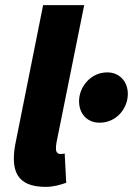

<svg xmlns="http://www.w3.org/2000/svg" viewBox="-20 -716 518 748"><path d="M158 12C188 12 216 4 238 -4L232 -118C224 -116 220 -116 216 -116C206 -116 198 -122 198 -136C198 -144 198 -148 200 -160L308 -696H148L42 -166C36 -138 34 -118 34 -98C34 -30 66 12 158 12ZM368 -238C434 -238 478 -294 478 -350C478 -398 446 -434 398 -434C332 -434 288 -376 288 -322C288 -272 320 -238 368 -238Z"/></svg>

Font: Source Sans Pro Black
Style: Italic
Weight: 900
Italic angle: -11°
Designer: Paul D. Hunt
Foundry: Adobe Systems Incorporated
Version: Version 3.006;hotconv 1.0.111;makeotfexe 2.5.65597